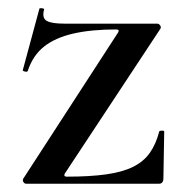

<svg xmlns="http://www.w3.org/2000/svg" viewBox="-20 -443 445 463"><path d="M36 -12 265 -365Q269 -372 260 -372Q200 -372 156.5 -362Q113 -352 86 -330.5Q59 -309 47 -272Q46 -269 40 -270.5Q34 -272 35 -274L75 -422Q76 -424 82 -423Q88 -422 86 -419Q81 -399 93 -392.5Q105 -386 135 -386Q173 -386 229 -386Q285 -386 359 -386Q363 -386 366 -382Q369 -378 367 -374L136 -24Q133 -17 141 -17Q197 -17 236 -22.5Q275 -28 300.5 -40.5Q326 -53 341 -74Q356 -95 364 -126Q365 -128 370.5 -128Q376 -128 376 -126L374 -11Q374 -7 371.5 -3.5Q369 0 364 0Q316 0 260 0Q204 0 148 0Q92 0 43 0Q39 0 36.5 -4Q34 -8 36 -12Z"/></svg>

Font: Cormorant Infant Light SemiBold
Style: Regular
Weight: 600
Version: Version 4.001